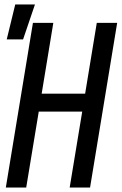

<svg xmlns="http://www.w3.org/2000/svg" viewBox="-20 -837 543 857"><path d="M10 -661 48 -817H136L83 -661ZM6 0 127 -735H218L166 -419H360L412 -735H503L382 0H291L347 -339H153L97 0Z"/></svg>

Font: Iosevka SS18 Medium
Style: Italic
Weight: 500
Italic angle: -9°
Monospace: yes
Designer: Belleve Invis
Foundry: Belleve Invis
Version: Version 25.1.1; ttfautohint (v1.8.4)